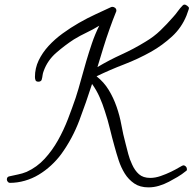

<svg xmlns="http://www.w3.org/2000/svg" viewBox="-20 -766 841 834"><path d="M800.8 -730.5Q800.8 -727.5 795.9 -714.8Q791 -702.1 790 -698.2Q768.6 -645.5 727.1 -607.4Q685.5 -569.3 637.7 -542Q580.1 -509.8 519 -486.3Q458 -462.9 399.4 -434.6Q431.6 -409.2 452.1 -375.5Q472.7 -341.8 486.3 -302.7Q500 -263.7 507.3 -223.1Q514.6 -182.6 525.4 -142.6Q531.2 -120.1 537.1 -97.2Q543 -74.2 553.7 -51.8Q565.4 -25.4 583.5 -9.3Q601.6 6.8 632.8 6.8Q654.3 6.8 678.2 -1.5Q702.1 -9.8 723.1 -20Q744.1 -30.3 758.8 -39.1Q773.4 -47.9 776.4 -47.9Q782.2 -47.9 787.1 -43Q792 -38.1 792 -31.2Q792 -24.4 787.1 -22.5Q770.5 -8.8 751.5 2.4Q732.4 13.7 713.9 23.4Q693.4 34.2 670.9 41Q648.4 47.9 625 47.9Q587.9 47.9 563 30.8Q538.1 13.7 522 -12.2Q505.9 -38.1 495.6 -69.3Q485.4 -100.6 477.5 -129.9Q466.8 -168 457.5 -206.5Q448.2 -245.1 435.5 -283.2Q425.8 -314.5 412.6 -344.2Q399.4 -374 379.9 -401.4Q354.5 -322.3 324.7 -243.2Q294.9 -164.1 246.1 -96.7Q226.6 -70.3 201.7 -47.4Q176.8 -24.4 148.4 -7.3Q120.1 9.8 87.9 19Q55.7 28.3 22.5 28.3Q17.6 28.3 13.7 23.4Q9.8 18.6 9.8 13.7Q9.8 2 20.5 0Q41 -4.9 58.6 -8.3Q76.2 -11.7 95.7 -19.5Q140.6 -40 173.8 -76.2Q207 -112.3 231.9 -156.7Q256.8 -201.2 275.4 -249.5Q293.9 -297.9 308.6 -340.8Q321.3 -379.9 332 -419.9Q342.8 -460 354.5 -499.5Q366.2 -539.1 379.4 -578.1Q392.6 -617.2 411.1 -654.3Q383.8 -637.7 356 -624.5Q328.1 -611.3 300.8 -594.7Q261.7 -569.3 224.1 -536.6Q186.5 -503.9 169.9 -458Q166 -448.2 165 -439.5Q164.1 -430.7 161.1 -419.9Q160.2 -416 156.2 -413.6Q152.3 -411.1 147.5 -411.1Q136.7 -411.1 134.3 -417.5Q131.8 -423.8 131.8 -431.6Q131.8 -469.7 147.9 -503.4Q164.1 -537.1 190.9 -566.4Q217.8 -595.7 252 -620.6Q286.1 -645.5 322.8 -666.5Q359.4 -687.5 395.5 -704.1Q431.6 -720.7 460.9 -734.4Q462.9 -735.4 464.4 -735.8Q465.8 -736.3 467.8 -736.3Q474.6 -736.3 480 -731.9Q485.4 -727.5 485.4 -720.7V-717.8Q477.5 -698.2 470.2 -679.2Q462.9 -660.2 456.1 -640.6Q441.4 -599.6 428.7 -558.1Q416 -516.6 403.3 -474.6Q454.1 -504.9 507.8 -529.3Q561.5 -553.7 612.3 -585Q648.4 -606.4 676.8 -633.8Q705.1 -661.1 732.4 -692.4Q743.2 -704.1 752.9 -717.8Q762.7 -731.4 773.4 -742.2Q776.4 -746.1 782.2 -746.1Q786.1 -746.1 793.5 -740.7Q800.8 -735.4 800.8 -730.5Z"/></svg>

Font: Calligraffiti
Style: Regular
Weight: 400
Designer: Dathan Boardman
Foundry: Open Window
Version: Version 1.000